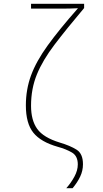

<svg xmlns="http://www.w3.org/2000/svg" viewBox="-20 -780 540 1002"><path d="M359 202Q384 172 398.5 141.5Q413 111 413 77Q413 22 379.5 1Q346 -20 292 -36Q207 -62 174.5 -107Q142 -152 142 -228Q142 -317 172.5 -391.5Q203 -466 265 -547.5Q327 -629 419 -738V-760H142V-735H303Q323 -735 344 -735.5Q365 -736 387 -737Q289 -626 229 -543Q169 -460 142 -386.5Q115 -313 115 -230Q115 -136 154 -87.5Q193 -39 281 -14Q325 -2 355.5 16Q386 34 386 78Q386 109 368.5 141.5Q351 174 326 202Z"/></svg>

Font: Noto Sans Mono UI Condensed Thin
Style: Regular
Weight: 250
Width: 3
Designer: Monotype Design team
Foundry: Monotype Imaging Inc.
Version: 1.000